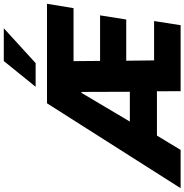

<svg xmlns="http://www.w3.org/2000/svg" viewBox="-77 -973 973 1013"><g transform="rotate(-90 409.5 -466.5)"><path d="M-77 0 371 -705H896L873 -565H534L593 -613L595 -377L528 -425H835L813 -287H536L595 -338L598 -85L534 -140H805L783 0H435L434 -197L467 -125H159L240 -190L125 0ZM426 -523 258 -240 259 -268H465L432 -233L431 -523ZM458 -765 594 -933H767L583 -765Z"/></g></svg>

Font: Nunito Sans 7pt Condensed Black
Style: Italic
Weight: 900
Width: 3
Italic angle: -9°
Designer: Vernon Adams
Foundry: Vernon Adams
Version: Version 3.101;gftools[0.9.27]